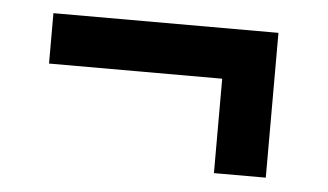

<svg xmlns="http://www.w3.org/2000/svg" viewBox="-33 -404 667 391"><g transform="rotate(5 300.0 -209.0)"><path d="M522 -61V-357H62V-254H416V-61Z"/></g></svg>

Font: IBM Mono SemiBold
Style: Regular
Weight: 600
Monospace: yes
Designer: Mike Abbink, Paul van der Laan, Pieter van Rosmalen
Foundry: Bold Monday
Version: Version 2.3